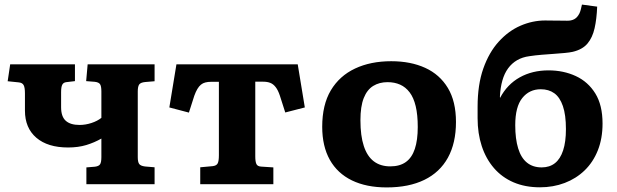

<svg xmlns="http://www.w3.org/2000/svg" viewBox="-20 -805 2694 839"><path d="M357.5 0V-73.5L394.5 -76.5Q411.5 -78.5 417.2 -87Q423 -95.5 423 -118.5V-199.5Q392.5 -182 357 -171.2Q321.5 -160.5 277.5 -160.5Q188.5 -160.5 138.7 -203.2Q89 -246 89 -321.5V-397Q89 -423 83.2 -433.2Q77.5 -443.5 62 -445L13.5 -450L24.5 -524H307.5V-450.5L269.5 -446Q257 -444.5 252 -434.7Q247 -425 247 -402.5V-336.5Q247 -295.5 267.3 -277.3Q287.5 -259 327.5 -259Q353.5 -259 379.5 -267.5Q405.5 -276 423 -290V-405.5Q423 -428.5 417.2 -437Q411.5 -445.5 394.5 -447.5L356.5 -450.5L363 -524H655.5V-450L614 -446.5Q594 -444.5 588 -435.5Q582 -426.5 582 -405.5V-118.5Q582 -97.5 588 -88.8Q594 -80 614 -77.5L655.5 -74V0Z M855 0V-74L909.5 -79Q926 -81 931.2 -91Q936.5 -101 936.5 -127V-447.5H902Q888.5 -447.5 877.5 -444.7Q866.5 -442 858 -435Q849.5 -428 842.5 -416.2Q835.5 -404.5 829 -386.5L805.5 -313L720 -335.5L751 -524H1281L1312 -335.5L1226.5 -313.5L1203 -387Q1195 -411 1184.7 -424.2Q1174.5 -437.5 1161.5 -442.7Q1148.5 -448 1130 -448H1095.5V-121.5Q1095.5 -99 1100.3 -88.5Q1105 -78 1121 -77L1174.5 -73.5V0Z M1670 14Q1581 14 1517.8 -16.7Q1454.5 -47.5 1421.2 -106.7Q1388 -166 1388 -251Q1388 -347 1425.7 -410.3Q1463.5 -473.5 1531.5 -505.5Q1599.5 -537.5 1689.5 -537.5Q1774.5 -537.5 1838 -508.5Q1901.5 -479.5 1937 -420.8Q1972.5 -362 1972.5 -272Q1972.5 -180 1937.3 -116Q1902 -52 1834.3 -19Q1766.5 14 1670 14ZM1685.5 -78Q1727 -78 1753.5 -97Q1780 -116 1792.7 -154.3Q1805.5 -192.5 1805.5 -250Q1805.5 -303.5 1796.5 -341Q1787.5 -378.5 1770 -401.5Q1752.5 -424.5 1728.3 -435.2Q1704 -446 1673.5 -446Q1637.5 -446 1610.8 -429.5Q1584 -413 1569.5 -376.5Q1555 -340 1555 -279.5Q1555 -211.5 1569.8 -166.8Q1584.5 -122 1613.5 -100Q1642.5 -78 1685.5 -78Z M2339.5 13.5Q2275 13.5 2224.2 -8.2Q2173.5 -30 2138.5 -70.5Q2103.5 -111 2085.2 -166.5Q2067 -222 2067 -288.5V-338.5Q2067 -435 2092 -505.7Q2117 -576.5 2159.5 -623.2Q2202 -670 2254.5 -692.7Q2307 -715.5 2362.5 -715.5Q2373.5 -715.5 2385.5 -715.2Q2397.5 -715 2414.7 -715Q2432 -715 2458 -714.5Q2476 -714 2489.5 -721.2Q2503 -728.5 2512 -746.5Q2516 -755 2518.5 -765.5Q2521 -776 2523 -785L2589.5 -776Q2587.5 -722.5 2578.2 -681.5Q2569 -640.5 2547 -614.5Q2525 -588.5 2482.5 -578.5Q2469 -575.5 2447.5 -573.5Q2426 -571.5 2400.5 -569.7Q2375 -568 2347.5 -565.7Q2320 -563.5 2293.5 -559.5Q2263 -555.5 2239.7 -542Q2216.5 -528.5 2200.2 -506.2Q2184 -484 2175.3 -453.2Q2166.5 -422.5 2164.5 -383.5L2165 -377Q2196.5 -436.5 2251.3 -467Q2306 -497.5 2377 -497.5Q2442.5 -497.5 2496.3 -472.5Q2550 -447.5 2581.5 -396.5Q2613 -345.5 2613 -265Q2613 -200 2592.5 -148.2Q2572 -96.5 2534.8 -60.5Q2497.5 -24.5 2447.5 -5.5Q2397.5 13.5 2339.5 13.5ZM2347 -73.5Q2381.5 -73.5 2405 -92Q2428.5 -110.5 2440.7 -147.8Q2453 -185 2453 -241Q2453 -303 2439.7 -341.5Q2426.5 -380 2402.2 -397.5Q2378 -415 2343 -415Q2293 -415 2262.3 -376.7Q2231.5 -338.5 2231.5 -258Q2231.5 -198 2244.3 -156.5Q2257 -115 2282.8 -94.3Q2308.5 -73.5 2347 -73.5Z"/></svg>

Font: Literata Variable Black
Style: Regular
Weight: 900
Designer: Latin by Veronika Burian and Jose Scaglione. Greek by Irene Vlachou. Cyrillic by Vera Evstafieva.
Foundry: TypeTogether
Version: Version 3.021